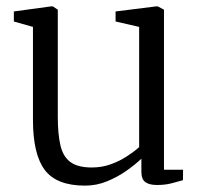

<svg xmlns="http://www.w3.org/2000/svg" viewBox="-20 -572 634 603"><path d="M473 9Q449.5 9 436.8 0.2Q424 -8.5 424 -33V-73.5Q405 -55.5 377.5 -36Q350 -16.5 316.8 -2.8Q283.5 11 247 11Q158 11 120.8 -38Q83.5 -87 83.5 -196V-487.5L23.5 -504.5V-536L140.5 -552H146L161.5 -541.5V-205.5Q161.5 -151 169.8 -115.5Q178 -80 201.2 -63Q224.5 -46 268 -46Q300 -46 327.8 -56Q355.5 -66 378.2 -80.8Q401 -95.5 417 -110V-487.5L343 -504.5V-536L470.5 -552H475.5L495 -541.5V-39H555L554.5 -6Q538 -1.5 518.2 3.8Q498.5 9 473 9Z"/></svg>

Font: Merriweather 48pt Light
Style: Regular
Weight: 300
Version: Version 2.100